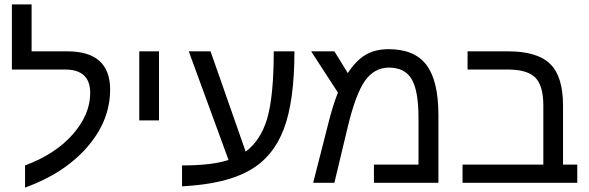

<svg xmlns="http://www.w3.org/2000/svg" viewBox="-20 -833 2686 875"><path d="M94.2 22V-79.1Q232.4 -130.4 311.8 -220.9Q391.1 -311.5 391.1 -409.2Q391.1 -516.1 276.9 -516.1H34.2V-813H124V-599.1H286.1Q481.9 -599.1 481.9 -424.8Q481.9 -282.7 377 -162.1Q272.5 -42.5 94.2 22Z M614.7 -284.2V-599.1H704.6V-284.2Z M809.6 16.1V-79.1Q947.3 -79.1 1021.5 -104L840.3 -599.1H939.5L1099.6 -142.1Q1168 -192.9 1197.8 -293Q1227.5 -395.5 1227.5 -599.1H1321.8Q1321.8 -372.6 1273.4 -245.1Q1224.6 -116.7 1116.7 -56.2Q1008.3 5.9 809.6 16.1Z M1751 -608.9Q1869.1 -608.9 1923.6 -536.9Q1978 -464.8 1978 -308.1V0H1684.1V-83H1887.2V-296.9Q1887.2 -418.5 1856.4 -471.7Q1825.7 -524.9 1752 -524.9Q1686.5 -524.9 1643.1 -464.8Q1600.6 -403.8 1564.9 -254.9L1503.9 0H1407.2L1474.1 -262.2Q1496.1 -351.1 1520 -411.1L1397.9 -599.1H1503.9L1564.9 -500Q1603 -558.1 1646.7 -583.5Q1690.4 -608.9 1751 -608.9Z M2293.9 -516.1H2110.8V-599.1H2294.9Q2429.7 -599.1 2487.8 -541Q2545.9 -484.4 2545.9 -351.1V-83H2610.8V0H2087.9V-83H2456.1V-352.1Q2456.1 -442.4 2419.7 -479.2Q2383.3 -516.1 2293.9 -516.1Z"/></svg>

Font: Libra Sans Modern
Style: Regular
Weight: 400
Foundry: Stefan Peev, Context Ltd
Version: Version 1.000